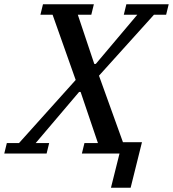

<svg xmlns="http://www.w3.org/2000/svg" viewBox="-73 -718 809 898"><path d="M486 0H310L322 -49H385L304 -288H297L94 -49H157L145 0H-53L-41 -49H16L281 -344L173 -649H116L128 -698H366L354 -649H291L368 -419H375L569 -649H506L518 -698H716L704 -649H647L390 -364L502 -53H591L538 160H446Z"/></svg>

Font: IBM Plex Serif Medm
Style: Italic
Weight: 500
Italic angle: -14°
Designer: Mike Abbink, Paul van der Laan, Pieter van Rosmalen
Foundry: Bold Monday
Version: Version 3.001